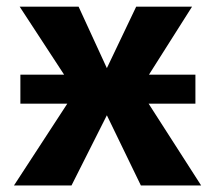

<svg xmlns="http://www.w3.org/2000/svg" viewBox="-20 -565 655 585"><path d="M197.9 0H22.6L185.1 -249.2H42.1V-337.4H175.4L40 -544.6H219.5L305.6 -357.4L394.9 -544.6H565.1L433.8 -337.4H575.4V-249.2H432.8L592.8 0H409.2L305.6 -213.8Z"/></svg>

Font: Fira Code
Style: Bold
Weight: 700
Monospace: yes
Designer: Carrois Corporate, Edenspiekermann AG, Nikita Prokopov
Foundry: Carrois Corporate, Edenspiekermann AG, Nikita Prokopov
Version: Version 6.000; ttfautohint (v1.8.2) -l 8 -r 50 -G 200 -x 14 